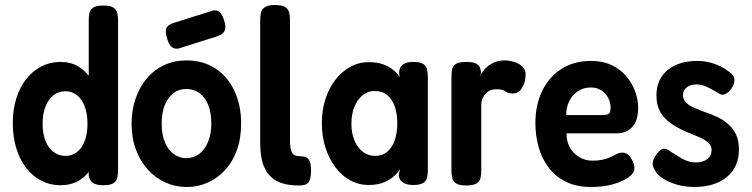

<svg xmlns="http://www.w3.org/2000/svg" viewBox="-20 -730 3002 766"><path d="M221 9Q180 9 145 -9Q110 -27 84.5 -60Q59 -93 45 -138.5Q31 -184 31 -239Q31 -293 45 -337.5Q59 -382 84.5 -414.5Q110 -447 145 -465Q180 -483 221 -483Q262 -483 293 -464.5Q324 -446 344 -413Q364 -380 374 -335Q384 -290 385 -237Q385 -183 375 -138Q365 -93 345 -60Q325 -27 294 -9Q263 9 221 9ZM241 -108Q268 -108 288 -124Q308 -140 318.5 -169Q329 -198 329 -236Q329 -275 318.5 -304Q308 -333 288 -349.5Q268 -366 241 -366Q214 -366 193.5 -350Q173 -334 161.5 -305Q150 -276 150 -236Q150 -197 161.5 -168Q173 -139 194 -123.5Q215 -108 241 -108ZM392 9Q364 9 350.5 -0.5Q337 -10 334 -31V-647Q334 -664 336.5 -677.5Q339 -691 351.5 -699.5Q364 -708 392 -708Q420 -708 432.5 -699.5Q445 -691 448 -677.5Q451 -664 451 -647V-51Q451 -35 448 -21Q445 -7 432.5 1Q420 9 392 9Z M725 16Q680 16 640 -2Q600 -20 570 -53Q540 -86 522.5 -132.5Q505 -179 505 -236Q505 -291 521 -337Q537 -383 565.5 -417Q594 -451 634.5 -470Q675 -489 723 -489Q790 -489 839 -457Q888 -425 915 -368Q942 -311 942 -237Q942 -178 925 -131Q908 -84 878 -51.5Q848 -19 809 -1.5Q770 16 725 16ZM723 -99Q751 -99 773.5 -115Q796 -131 809.5 -162.5Q823 -194 823 -238Q823 -280 811 -310.5Q799 -341 776.5 -358Q754 -375 723 -375Q693 -375 671 -357.5Q649 -340 637 -309.5Q625 -279 625 -237Q625 -193 638 -162Q651 -131 673.5 -115Q696 -99 723 -99ZM691 -536Q675 -534 664.5 -543Q654 -552 647 -575Q638 -603 643.5 -617Q649 -631 674 -639L830 -688Q846 -691 856.5 -681.5Q867 -672 874 -649Q883 -622 876.5 -607.5Q870 -593 846 -585Z M1174 10Q1145 10 1120.5 5Q1096 0 1077 -12Q1058 -24 1044.5 -44Q1031 -64 1024.5 -93.5Q1018 -123 1018 -165V-648Q1018 -666 1021 -679.5Q1024 -693 1037 -701.5Q1050 -710 1077 -710Q1105 -710 1117.5 -702Q1130 -694 1133.5 -680.5Q1137 -667 1137 -650V-169Q1137 -152 1139 -140Q1141 -128 1145.5 -120.5Q1150 -113 1157 -110Q1164 -107 1174 -107Q1187 -107 1197.5 -104Q1208 -101 1214.5 -89Q1221 -77 1221 -50Q1221 -22 1214.5 -9Q1208 4 1197 7Q1186 10 1174 10Z M1628 8Q1601 8 1586 -3Q1571 -14 1571 -33L1576 -55Q1569 -43 1553.5 -28.5Q1538 -14 1513 -3Q1488 8 1451 8Q1411 8 1376.5 -11Q1342 -30 1317 -64Q1292 -98 1278 -142.5Q1264 -187 1264 -239Q1264 -290 1278 -334Q1292 -378 1317.5 -411Q1343 -444 1377 -463Q1411 -482 1451 -482Q1484 -482 1508 -473.5Q1532 -465 1549 -451Q1566 -437 1575 -422L1572 -439Q1573 -461 1586.5 -472Q1600 -483 1629 -483Q1657 -483 1669 -474.5Q1681 -466 1684 -451.5Q1687 -437 1687 -420V-53Q1687 -36 1684 -22Q1681 -8 1668.5 0Q1656 8 1628 8ZM1477 -108Q1506 -108 1525.5 -125Q1545 -142 1555 -171Q1565 -200 1565 -238Q1565 -276 1555 -305Q1545 -334 1525 -350.5Q1505 -367 1475 -367Q1447 -367 1426.5 -350Q1406 -333 1394 -304Q1382 -275 1382 -236Q1382 -199 1394 -170Q1406 -141 1427.5 -124.5Q1449 -108 1477 -108Z M1839 10Q1812 10 1799.5 1.5Q1787 -7 1784 -21Q1781 -35 1781 -52V-423Q1781 -441 1784 -454.5Q1787 -468 1799.5 -475.5Q1812 -483 1840 -483Q1867 -483 1879.5 -476Q1892 -469 1895.5 -458.5Q1899 -448 1899 -438L1893 -422Q1898 -433 1906 -444.5Q1914 -456 1926.5 -466Q1939 -476 1955.5 -482.5Q1972 -489 1994 -489Q2003 -489 2014.5 -487Q2026 -485 2037 -481Q2048 -477 2057 -470.5Q2066 -464 2071.5 -455Q2077 -446 2077 -434Q2077 -402 2063 -379.5Q2049 -357 2027 -357Q2015 -357 2008 -359.5Q2001 -362 1996 -365.5Q1991 -369 1983 -371.5Q1975 -374 1960 -374Q1948 -374 1937.5 -370Q1927 -366 1918.5 -357.5Q1910 -349 1905 -337Q1900 -325 1900 -311V-50Q1900 -33 1897 -19.5Q1894 -6 1881 2Q1868 10 1839 10Z M2339 16Q2280 16 2237.5 -5Q2195 -26 2168 -62.5Q2141 -99 2128.5 -144.5Q2116 -190 2116 -239Q2116 -311 2143 -367Q2170 -423 2220 -455Q2270 -487 2338 -487Q2385 -487 2420.5 -470Q2456 -453 2479 -425.5Q2502 -398 2514 -365Q2526 -332 2526 -301Q2526 -248 2502 -223Q2478 -198 2440 -198H2240Q2240 -164 2254.5 -140Q2269 -116 2292.5 -102.5Q2316 -89 2343 -89Q2364 -89 2379.5 -92Q2395 -95 2406.5 -99.5Q2418 -104 2427.5 -109Q2437 -114 2445 -117.5Q2453 -121 2461 -121Q2473 -122 2483 -115Q2493 -108 2501 -93Q2507 -83 2509 -75.5Q2511 -68 2511 -59Q2511 -40 2488 -23Q2465 -6 2426 5Q2387 16 2339 16ZM2239 -271H2384Q2401 -271 2408.5 -276Q2416 -281 2416 -300Q2416 -322 2406 -340.5Q2396 -359 2378.5 -370Q2361 -381 2337 -381Q2308 -381 2285.5 -366Q2263 -351 2251 -326.5Q2239 -302 2239 -271Z M2748 16Q2726 16 2702 11.5Q2678 7 2656 -2Q2634 -11 2617 -23.5Q2600 -36 2592 -52Q2585 -63 2584 -73Q2583 -83 2587.5 -94Q2592 -105 2601 -117Q2614 -134 2626.5 -136.5Q2639 -139 2656 -125Q2666 -119 2677.5 -111.5Q2689 -104 2701.5 -97Q2714 -90 2727.5 -86Q2741 -82 2755 -82Q2785 -82 2802 -95.5Q2819 -109 2819 -131Q2819 -142 2813.5 -151Q2808 -160 2798 -167Q2788 -174 2775.5 -180Q2763 -186 2748 -192Q2733 -198 2718 -204Q2693 -215 2671.5 -228Q2650 -241 2633.5 -257.5Q2617 -274 2608 -296.5Q2599 -319 2599 -350Q2599 -392 2618.5 -422.5Q2638 -453 2675 -470Q2712 -487 2762 -487Q2778 -487 2794 -484.5Q2810 -482 2825.5 -477Q2841 -472 2856 -464.5Q2871 -457 2884 -447Q2908 -432 2910 -414.5Q2912 -397 2897 -375Q2886 -361 2874 -355Q2862 -349 2852 -355Q2839 -362 2824 -371Q2809 -380 2793 -386.5Q2777 -393 2759 -393Q2743 -393 2731 -388Q2719 -383 2712 -373Q2705 -363 2705 -350Q2705 -337 2711.5 -327.5Q2718 -318 2729.5 -310.5Q2741 -303 2756.5 -297Q2772 -291 2789 -284Q2814 -276 2839 -264.5Q2864 -253 2884 -236Q2904 -219 2916 -194.5Q2928 -170 2928 -134Q2928 -63 2879.5 -23.5Q2831 16 2748 16Z"/></svg>

Font: Fredoka SemiCondensed Medium
Style: Regular
Weight: 500
Width: 4
Designer: Ben Nathan
Foundry: Milena B. Brandão, Ben Nathan
Version: Version 2.001